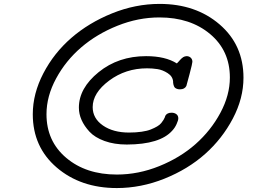

<svg xmlns="http://www.w3.org/2000/svg" viewBox="-20 -725 1290 978"><path d="M147 -143.1Q147 -248 200.9 -351.6Q254.9 -455.1 343.5 -532Q432.1 -608.9 551 -657Q669.9 -705.1 793 -705.1Q977.1 -705.1 1098.6 -600.6Q1220.2 -496.1 1220.2 -329.1Q1220.2 -224.1 1166 -121.1Q1111.8 -18.1 1024.4 59.6Q937 137.2 817.6 185.1Q698.2 232.9 575.2 232.9Q391.1 232.9 269 128.4Q147 23.9 147 -143.1ZM216.8 -143.1Q216.8 -5.9 317.4 79.1Q418 164.1 575.2 164.1Q685.1 164.1 791.5 121.1Q897.9 78.1 976.1 9Q1054.2 -60.1 1102.5 -150.1Q1150.9 -240.2 1150.9 -330.1Q1150.9 -467.3 1050 -551.8Q949.2 -636.2 792 -636.2Q684.1 -636.2 578.6 -594Q473.1 -551.8 394 -483.9Q314.9 -416 265.9 -325.4Q216.8 -234.9 216.8 -143.1ZM381.8 -176.8Q381.8 -275.9 482.4 -357.4Q583 -439 724.1 -439Q822.3 -439 880.9 -401.9Q883.8 -404.8 889.9 -411.4Q896 -418 898.4 -420.9Q900.9 -423.8 905.5 -428Q910.2 -432.1 913.6 -434.1Q917 -436 921.4 -437.5Q925.8 -439 930.2 -439Q943.4 -439 951.7 -430.9Q960 -422.9 960 -410.2Q960 -402.3 945.6 -347.7Q931.2 -293 929.2 -287.1Q920.4 -270 897 -270H896Q887.2 -270 881.1 -272.5Q875 -274.9 871.6 -277.8Q868.2 -280.8 866 -286.4Q863.8 -292 863.3 -294.9Q862.8 -297.9 861.8 -304.2V-309.1Q859.9 -335.9 834 -352.5Q808.1 -369.1 782 -373Q755.9 -377 729 -377Q620.1 -377 536.1 -314.5Q452.1 -252 452.1 -179.2Q452.1 -122.1 504.2 -85.9Q556.2 -49.8 637.2 -49.8Q672.4 -49.8 701.2 -54Q730 -58.1 748.5 -65.7Q767.1 -73.2 780.5 -81.1Q793.9 -88.9 801.5 -98.4Q809.1 -107.9 813 -114.5Q816.9 -121.1 819.8 -127.9L821.8 -134.8Q830.6 -150.9 854 -150.9Q868.2 -150.9 878.2 -143.6Q888.2 -136.2 888.2 -122.1Q888.2 -112.3 879.6 -93.3Q871.1 -74.2 857.9 -60.1Q795.9 10.7 626 11.2Q562 11.2 512.5 -6.8Q462.9 -24.9 436 -54Q409.2 -83 395.5 -113.8Q381.8 -144.5 381.8 -176.8Z"/></svg>

Font: CMU Typewriter Text Variable Width
Style: Italic
Weight: 500
Italic angle: -14.04°
Version: Version 0.7.0